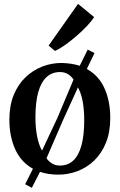

<svg xmlns="http://www.w3.org/2000/svg" viewBox="-20 -864 600 962"><path d="M139.5 77 106 59 145 -18.5Q85.5 -51.5 56.2 -116Q27 -180.5 27 -264Q27 -334.5 48.5 -387.5Q70 -440.5 107.2 -476.2Q144.5 -512 191 -530.2Q237.5 -548.5 287.5 -548.5Q313.5 -548 336.2 -544.5Q359 -541 379.5 -534.5L419.5 -615.5L453.5 -598L415 -518.5Q475 -485.5 503.8 -421Q532.5 -356.5 532.5 -273Q532.5 -202.5 511 -149.2Q489.5 -96 452.5 -60.2Q415.5 -24.5 369 -6.8Q322.5 11 272.5 11Q246.5 11 223.8 7.5Q201 4 180.5 -3ZM190.5 -109 268 -274 348.5 -465.5Q336 -483.5 319.2 -493.2Q302.5 -503 280.5 -503Q241 -503 213.5 -478Q186 -453 171.8 -402.8Q157.5 -352.5 157.5 -275Q157.5 -226 165.5 -183Q173.5 -140 190.5 -109ZM280.5 -34.5Q320 -34.5 347 -59.5Q374 -84.5 388 -135Q402 -185.5 402 -262Q402 -310 394.8 -352.8Q387.5 -395.5 370.5 -426L295.5 -261.5L213 -71Q225.5 -53.5 242.2 -44Q259 -34.5 280.5 -34.5ZM255 -609 223.5 -635.5 371 -844.5 451.5 -778.5Q439 -758 415 -732.8Q391 -707.5 362.2 -682.8Q333.5 -658 305.5 -638.2Q277.5 -618.5 256 -609Z"/></svg>

Font: Merriweather 72pt SemiBold
Style: Regular
Weight: 600
Version: Version 2.100